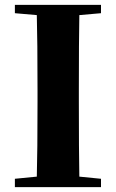

<svg xmlns="http://www.w3.org/2000/svg" viewBox="-20 -767 476 787"><path d="M394 -712.9 305.2 -705.1Q303.2 -603 303.2 -395V-352.1Q303.2 -146 305.2 -43L394 -34.2V0H41V-34.2L130.9 -43Q133.8 -144 133.8 -351.1V-395Q133.8 -602.1 130.9 -705.1L41 -712.9V-747.1H394Z"/></svg>

Font: Noto Serif JP Black
Style: Regular
Weight: 900
Designer: Ryoko NISHIZUKA  (kana & ideographs); Frank Grießhammer (Latin, Greek & Cyrillic); Wenlong ZHANG  (bopomofo); Sandoll Co
Foundry: Adobe Systems Incorporated
Version: Version 1.001;PS 1.001;hotconv 16.6.54;makeotf.lib2.5.65590